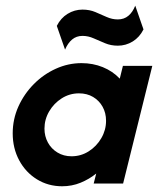

<svg xmlns="http://www.w3.org/2000/svg" viewBox="-20 -650 559 680"><path d="M200 9.7Q150.7 9.7 110.8 -14.9Q70.8 -39.6 47.9 -82.3Q25 -125 25 -177.8Q25 -227.8 45.1 -272.6Q65.3 -317.4 99.7 -352.1Q134 -386.8 177.8 -406.6Q221.5 -426.4 268.8 -426.4Q309 -426.4 344.1 -412.2Q379.2 -397.9 404.2 -371.5L415.3 -416.7H519.4L416 0H311.8L320.8 -35.4Q295.8 -15.3 265.3 -2.8Q234.7 9.7 200 9.7ZM233.3 -96.5Q266.7 -96.5 294.4 -114.2Q322.2 -131.9 338.9 -160.8Q355.6 -189.6 355.6 -222.2Q355.6 -250 343.4 -271.9Q331.2 -293.8 309.7 -306.6Q288.2 -319.4 259.7 -319.4Q226.4 -319.4 198.6 -301.7Q170.8 -284 154.2 -255.6Q137.5 -227.1 137.5 -194.4Q137.5 -167.4 149.7 -145.1Q161.8 -122.9 183.7 -109.7Q205.6 -96.5 233.3 -96.5ZM210.4 -474.3 181.2 -558.3Q195.1 -586.1 219.4 -601Q243.8 -616 272.2 -616Q297.2 -616 317.7 -607.3Q338.2 -598.6 357.6 -589.9Q377.1 -581.2 397.2 -581.2Q419.4 -581.2 434.7 -594.1Q450 -606.9 459 -629.9L488.2 -545.8Q474.3 -518.1 450 -503.1Q425.7 -488.2 397.2 -488.2Q372.9 -488.2 352.1 -496.9Q331.2 -505.6 311.8 -514.2Q292.4 -522.9 272.2 -522.9Q250.7 -522.9 235.4 -510.1Q220.1 -497.2 210.4 -474.3Z"/></svg>

Font: Afacad
Style: Italic
Weight: 400
Italic angle: -14°
Designer: Kristian Moeller
Foundry: Dicotype
Version: Version 1.000